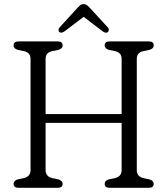

<svg xmlns="http://www.w3.org/2000/svg" viewBox="-20 -898 800 918"><path d="M198 -84.5Q198 -53.5 231.5 -46L258.5 -40.5Q279.5 -34 279.5 -19Q279.5 0 256 0H68.5Q45 0 45 -19Q45 -34.5 65.5 -40.5L92.5 -46Q126 -53.5 126 -84.5V-616.5Q126 -646.5 94.5 -653.5L65.5 -659.5Q45 -665.5 45 -681Q45 -700 68.5 -700H256Q279.5 -700 279.5 -681Q279.5 -665.5 258.5 -659.5L229.5 -653.5Q198 -646.5 198 -616.5V-352.5H561.5V-616.5Q561.5 -646.5 530 -653.5L501 -659.5Q480.5 -665.5 480.5 -681Q480.5 -700 504 -700H691.5Q715 -700 715 -681Q715 -665.5 694 -659.5L665 -653.5Q634 -646.5 634 -616.5V-84.5Q634 -53.5 667 -46L694 -40.5Q715 -34 715 -19Q715 0 691.5 0H504Q480.5 0 480.5 -19Q480.5 -34.5 501 -40.5L528 -46Q561.5 -53.5 561.5 -84.5V-310.5H198ZM495.5 -744.5Q486 -737 470.5 -748.5L380 -817.5L289 -748.5Q273.5 -737.5 264 -744.5Q260 -748 259.8 -754.5Q259.5 -761 265.5 -767.5L350 -860Q358 -868.5 364.2 -873.5Q370.5 -878.5 380 -878.5Q389 -878.5 395.5 -873.5Q402 -868.5 410 -860L495 -767.5Q501 -761 500.2 -754.5Q499.5 -748 495.5 -744.5Z"/></svg>

Font: Fraunces 72pt S100 Light
Style: Regular
Weight: 300
Version: Version 1.000; ttfautohint (v1.8.3)